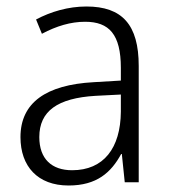

<svg xmlns="http://www.w3.org/2000/svg" viewBox="-20 -561 523 591"><path d="M246 -541C190 -541 136 -525 91 -501L109 -457C154 -481 198 -494 242 -494C316 -494 352 -455 352 -352V-313L268 -308C122 -300 43 -245 43 -139C43 -49 96 10 191 10C278 10 322 -30 353 -87H355L364 0H407V-358C407 -485 356 -541 246 -541ZM274 -266 352 -270V-217C351 -105 299 -37 202 -37C139 -37 101 -72 101 -139C101 -219 157 -259 274 -266Z"/></svg>

Font: Noto Sans Khmer SemiCondensed Light
Style: Regular
Weight: 300
Width: 4
Designer: Danh Hong and the Monotype Design Team
Foundry: Monotype Imaging Inc.
Version: Version 2.004